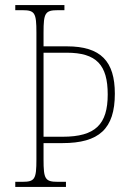

<svg xmlns="http://www.w3.org/2000/svg" viewBox="-20 -734 512 754"><path d="M40 0H239V-20H207C157 -20 151 -31 151 -108V-172H225C369 -172 431 -228 431 -366C431 -493 376 -552 243 -552H151V-606C151 -683 157 -694 208 -694H233V-714H40V-694H68C117 -694 123 -683 123 -606V-108C123 -31 117 -20 68 -20H40ZM226 -197H151V-527H242C359 -527 403 -479 403 -363C403 -246 355 -197 226 -197Z"/></svg>

Font: Noto Serif Bengali Condensed Thin
Style: Regular
Weight: 100
Width: 3
Designer: Juan Bruce, Universal Thirst, Indian Type Foundry and the Monotype Design Team.
Foundry: Monotype Imaging Inc.
Version: Version 2.003